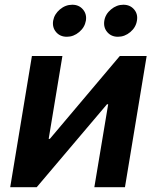

<svg xmlns="http://www.w3.org/2000/svg" viewBox="-20 -779 653 799"><path d="M500 0H372.6L430.2 -345.2H425.3L132.8 0H22.5L112.8 -545.9H239.7L182.6 -201.2H187.5L478.5 -545.9H590.3ZM470.7 -626Q442.9 -626 426.3 -645.5Q409.7 -665 414.1 -692.9Q418.5 -720.2 441.9 -739.7Q465.3 -759.3 493.2 -759.3Q521.5 -759.3 538.1 -739.7Q554.7 -720.2 549.8 -692.9Q545.4 -665 522.2 -645.5Q499 -626 470.7 -626ZM258.3 -626Q230 -626 213.4 -645.5Q196.8 -665 201.2 -692.9Q206.1 -720.2 229.2 -739.7Q252.4 -759.3 280.8 -759.3Q308.6 -759.3 325.2 -739.7Q341.8 -720.2 337.4 -692.9Q332.5 -665 309.3 -645.5Q286.1 -626 258.3 -626Z"/></svg>

Font: Inter SemiBold
Style: Italic
Weight: 600
Italic angle: -9.3988°
Designer: Rasmus Andersson
Foundry: rsms
Version: Version 4.001;git-66647c0bb